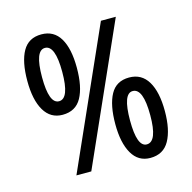

<svg xmlns="http://www.w3.org/2000/svg" viewBox="-97 -729 834 835"><g transform="rotate(-15 320.5 -311.0)"><path d="M160 -270Q106 -270 77.5 -318Q49 -366 49 -452Q49 -538 75.5 -585Q102 -632 160 -632Q216 -632 244 -585Q272 -538 272 -452Q272 -366 245.5 -318Q219 -270 160 -270ZM426 -622H493L216 0H149ZM160 -331Q206 -331 206 -451Q206 -571 160 -571Q115 -571 115 -451Q115 -331 160 -331ZM480 10Q426 10 398 -38.5Q370 -87 370 -171Q370 -257 396 -304.5Q422 -352 480 -352Q536 -352 564.5 -304.5Q593 -257 593 -171Q593 -87 566 -38.5Q539 10 480 10ZM480 -51Q527 -51 527 -170Q527 -291 480 -291Q436 -291 436 -170Q436 -51 480 -51Z"/></g></svg>

Font: Noto Sans Gurmukhi ExtraCondensed
Style: Regular
Weight: 400
Width: 2
Designer: Jelle Bosma - Monotype Design Team
Foundry: Monotype Imaging Inc.
Version: Version 2.004; ttfautohint (v1.8.4.7-5d5b)